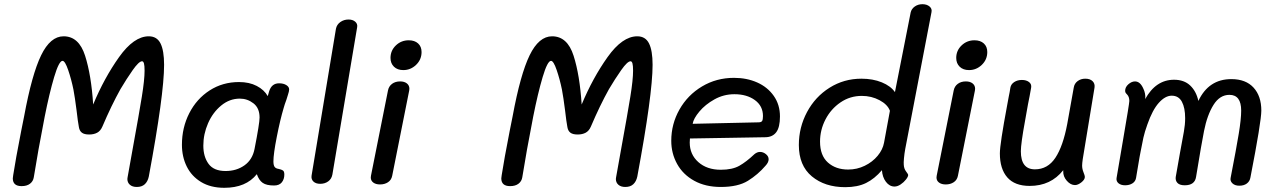

<svg xmlns="http://www.w3.org/2000/svg" viewBox="-20 -885 6083 915"><path d="M762 -576Q762 -435 689 -43Q684 -20 670 -7Q656 6 632 6Q611 6 599 -4.5Q587 -15 587 -32Q587 -37 588 -40L612 -174Q643 -344 656 -424.5Q669 -505 669 -548Q669 -573 666 -583Q663 -593 657 -593Q642 -593 612.5 -551Q583 -509 554 -460Q511 -383 468 -282Q459 -261 443 -252.5Q427 -244 405 -244Q382 -244 370.5 -252.5Q359 -261 356 -279Q351 -305 345 -358Q337 -421 330 -458Q320 -507 305 -551Q290 -595 278 -595Q261 -595 238 -517.5Q215 -440 193 -329Q160 -160 141 -40Q138 -21 123 -9.5Q108 2 83 2Q41 2 41 -35Q41 -39 43 -51Q54 -123 81 -261Q92 -314 95 -331Q132 -531 176 -621.5Q220 -712 283 -712Q356 -712 385.5 -619.5Q415 -527 424 -387Q477 -514 547.5 -613Q618 -712 689 -712Q728 -712 745 -678Q762 -644 762 -576Z M1335 -53Q1335 -31 1323 -16Q1311 -1 1286 -1Q1250 -1 1232 -13.5Q1214 -26 1204 -55Q1152 10 1049 10Q984 10 938.5 -17.5Q893 -45 870 -91.5Q847 -138 847 -195Q847 -277 882 -345.5Q917 -414 979 -454Q1041 -494 1119 -494Q1168 -494 1203.5 -475.5Q1239 -457 1256 -427L1263 -451Q1275 -488 1310 -488Q1331 -488 1344.5 -479.5Q1358 -471 1358 -459Q1358 -450 1352 -432.5Q1346 -415 1345 -410Q1336 -386 1332 -371Q1315 -314 1299 -232.5Q1283 -151 1283 -116Q1283 -98 1288.5 -90Q1294 -82 1308 -80Q1322 -77 1328.5 -72.5Q1335 -68 1335 -53ZM1193 -175Q1217 -297 1217 -325Q1217 -370 1188 -392.5Q1159 -415 1123 -415Q1074 -415 1034 -382Q994 -349 971.5 -297.5Q949 -246 949 -191Q949 -138 974 -104Q999 -70 1055 -70Q1107 -70 1145 -97Q1183 -124 1193 -175Z M1465 -49 1581 -748Q1585 -768 1602 -780Q1619 -792 1641 -792Q1661 -792 1673 -781.5Q1685 -771 1682 -755L1564 -53Q1560 -32 1544 -20.5Q1528 -9 1506 -9Q1485 -9 1473.5 -20Q1462 -31 1465 -49Z M1841 -609Q1841 -644 1866.5 -668.5Q1892 -693 1928 -693Q1956 -693 1972.5 -678Q1989 -663 1989 -637Q1989 -601 1963 -576Q1937 -551 1902 -551Q1874 -551 1857.5 -567Q1841 -583 1841 -609ZM1747 -39Q1747 -45 1748 -48L1829 -454Q1833 -474 1848.5 -485.5Q1864 -497 1887 -497Q1907 -497 1919 -487.5Q1931 -478 1931 -462Q1931 -456 1930 -453L1849 -47Q1845 -27 1829 -16.5Q1813 -6 1791 -6Q1771 -6 1759 -15Q1747 -24 1747 -39Z M3090 -576Q3090 -435 3017 -43Q3012 -20 2998 -7Q2984 6 2960 6Q2939 6 2927 -4.5Q2915 -15 2915 -32Q2915 -37 2916 -40L2940 -174Q2971 -344 2984 -424.5Q2997 -505 2997 -548Q2997 -573 2994 -583Q2991 -593 2985 -593Q2970 -593 2940.5 -551Q2911 -509 2882 -460Q2839 -383 2796 -282Q2787 -261 2771 -252.5Q2755 -244 2733 -244Q2710 -244 2698.5 -252.5Q2687 -261 2684 -279Q2679 -305 2673 -358Q2665 -421 2658 -458Q2648 -507 2633 -551Q2618 -595 2606 -595Q2589 -595 2566 -517.5Q2543 -440 2521 -329Q2488 -160 2469 -40Q2466 -21 2451 -9.5Q2436 2 2411 2Q2369 2 2369 -35Q2369 -39 2371 -51Q2382 -123 2409 -261Q2420 -314 2423 -331Q2460 -531 2504 -621.5Q2548 -712 2611 -712Q2684 -712 2713.5 -619.5Q2743 -527 2752 -387Q2805 -514 2875.5 -613Q2946 -712 3017 -712Q3056 -712 3073 -678Q3090 -644 3090 -576Z M3179 -214Q3179 -294 3218 -363Q3257 -432 3325.5 -473Q3394 -514 3478 -514Q3539 -514 3588.5 -492Q3638 -470 3667.5 -428Q3697 -386 3697 -330Q3697 -278 3679 -254.5Q3661 -231 3626 -231L3268 -225Q3267 -218 3267 -206Q3267 -149 3308 -112.5Q3349 -76 3415 -76Q3470 -76 3503.5 -95Q3537 -114 3575 -150Q3588 -161 3602 -161Q3617 -161 3630 -150.5Q3643 -140 3643 -126Q3643 -111 3628 -95Q3592 -53 3544.5 -23.5Q3497 6 3415 6Q3342 6 3288.5 -23.5Q3235 -53 3207 -103.5Q3179 -154 3179 -214ZM3595 -302Q3608 -302 3612 -308.5Q3616 -315 3616 -332Q3616 -380 3577.5 -408Q3539 -436 3480 -436Q3429 -436 3385 -411.5Q3341 -387 3313 -353.5Q3285 -320 3281 -295Z M3787 -194Q3787 -278 3826 -351Q3865 -424 3933.5 -467Q4002 -510 4085 -510Q4140 -510 4182.5 -492.5Q4225 -475 4245 -446L4320 -826Q4324 -843 4339.5 -854Q4355 -865 4376 -865Q4397 -865 4410 -854Q4423 -843 4419 -826L4294 -175Q4290 -153 4288 -131Q4286 -109 4287 -100Q4288 -81 4298 -68Q4308 -55 4308 -51Q4308 -43 4297.5 -29.5Q4287 -16 4272 -6Q4257 4 4243 4Q4219 4 4202 -18.5Q4185 -41 4183 -74Q4148 -33 4107.5 -13Q4067 7 4008 7Q3911 7 3849 -44.5Q3787 -96 3787 -194ZM4193 -205 4221 -357Q4210 -387 4171.5 -407.5Q4133 -428 4087 -428Q4031 -428 3985.5 -397Q3940 -366 3914 -316Q3888 -266 3888 -210Q3888 -144 3925.5 -110.5Q3963 -77 4022 -77Q4064 -77 4101 -95Q4138 -113 4162.5 -142.5Q4187 -172 4193 -205Z M4537 -609Q4537 -644 4562.5 -668.5Q4588 -693 4624 -693Q4652 -693 4668.5 -678Q4685 -663 4685 -637Q4685 -601 4659 -576Q4633 -551 4598 -551Q4570 -551 4553.5 -567Q4537 -583 4537 -609ZM4443 -39Q4443 -45 4444 -48L4525 -454Q4529 -474 4544.5 -485.5Q4560 -497 4583 -497Q4603 -497 4615 -487.5Q4627 -478 4627 -462Q4627 -456 4626 -453L4545 -47Q4541 -27 4525 -16.5Q4509 -6 4487 -6Q4467 -6 4455 -15Q4443 -24 4443 -39Z M5137 -96Q5137 -80 5143.5 -64Q5150 -48 5150 -42Q5150 -29 5133.5 -16Q5117 -3 5103 -3Q5082 -3 5064 -23.5Q5046 -44 5047 -69V-74Q4988 1 4887 1Q4816 1 4780.5 -39.5Q4745 -80 4745 -154Q4745 -198 4780 -385Q4783 -405 4787.5 -425.5Q4792 -446 4795 -467Q4798 -484 4813.5 -494Q4829 -504 4850 -504Q4871 -504 4884 -494Q4897 -484 4894 -467Q4887 -426 4879 -388Q4876 -369 4865.5 -312Q4855 -255 4850 -218.5Q4845 -182 4845 -164Q4845 -78 4912 -78Q4973 -78 5009.5 -133Q5046 -188 5066 -294L5097 -467Q5100 -487 5115.5 -498.5Q5131 -510 5152 -510Q5175 -510 5187 -498Q5199 -486 5196 -467L5140 -127Q5137 -106 5137 -96Z M5991 -358Q5991 -306 5939 -39Q5936 -21 5922 -10.5Q5908 0 5886 0Q5865 0 5853 -11.5Q5841 -23 5845 -39Q5872 -178 5883.5 -248Q5895 -318 5895 -358Q5895 -433 5839 -433Q5793 -433 5763 -385Q5733 -337 5718 -261Q5707 -207 5680 -42Q5674 -2 5626 -2Q5602 -2 5591.5 -13Q5581 -24 5583 -41Q5604 -162 5622 -258Q5628 -291 5628 -322Q5628 -371 5612.5 -400Q5597 -429 5564 -429Q5533 -429 5502.5 -395Q5472 -361 5448 -292Q5435 -256 5429 -229Q5423 -202 5416 -164L5411 -138Q5407 -116 5399 -67L5394 -37Q5391 -20 5376.5 -11Q5362 -2 5342 -2Q5322 -2 5310.5 -11.5Q5299 -21 5301 -36Q5319 -145 5332 -218Q5362 -392 5362 -404Q5362 -424 5351 -435Q5350 -436 5346 -440.5Q5342 -445 5342 -452Q5342 -470 5357.5 -483.5Q5373 -497 5389 -497Q5414 -497 5429 -462Q5434 -452 5436.5 -439.5Q5439 -427 5438 -417L5437 -412Q5488 -505 5575 -505Q5623 -505 5652 -477.5Q5681 -450 5691 -404Q5740 -508 5848 -508Q5917 -508 5954 -467.5Q5991 -427 5991 -358Z"/></svg>

Font: Mali Medium
Style: Italic
Weight: 500
Italic angle: -10°
Version: Version 1.000; ttfautohint (v1.6)